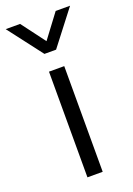

<svg xmlns="http://www.w3.org/2000/svg" viewBox="-177 -797 591 852"><g transform="rotate(-20 118.0 -371.0)"><path d="M82 -499H154V0H82ZM-34 -742H34L118 -630L202 -742H270L145 -580H90Z"/></g></svg>

Font: Bai Jamjuree
Style: Regular
Weight: 400
Designer: Katatrad Aksorn Co.,Ltd.
Foundry: Cadson Demak Co.,Ltd.
Version: Version 1.000; ttfautohint (v1.6)